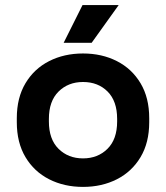

<svg xmlns="http://www.w3.org/2000/svg" viewBox="-20 -720 652 754"><path d="M306 14Q232 14 173 -16Q114 -46 80 -103Q46 -160 46 -240V-256Q46 -336 80 -393Q114 -450 173 -480Q232 -510 306 -510Q380 -510 439 -480Q498 -450 532 -393Q566 -336 566 -256V-240Q566 -160 532 -103Q498 -46 439 -16Q380 14 306 14ZM306 -98Q364 -98 402 -135.5Q440 -173 440 -243V-253Q440 -323 402.5 -360.5Q365 -398 306 -398Q248 -398 210 -360.5Q172 -323 172 -253V-243Q172 -173 210 -135.5Q248 -98 306 -98ZM230 -552 304 -700H446L340 -552Z"/></svg>

Font: Space Grotesk Light
Style: Bold
Weight: 700
Version: Version 2.000